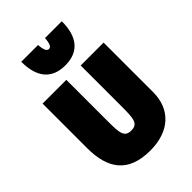

<svg xmlns="http://www.w3.org/2000/svg" viewBox="-290 -1131 1286 1286"><g transform="rotate(-45 353.0 -488.0)"><path d="M64 -283C64 -83 148 28 352 28C533 28 642 -72 642 -236V-705H425V-320C425 -202 422 -157 357 -157C292 -157 289 -202 289 -320V-705H64ZM353 -778C486 -778 545 -863 545 -1004H386C382 -948 369 -933 353 -933C337 -933 324 -948 320 -1004H161C161 -863 220 -778 353 -778Z"/></g></svg>

Font: Repo ExtraBlack
Style: Regular
Weight: 400
Designer: Stefan Peev
Foundry: Context Ltd
Version: Version 001.502